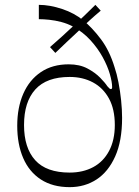

<svg xmlns="http://www.w3.org/2000/svg" viewBox="-20 -756 574 791"><path d="M267 15Q197 15 148.5 -16.5Q100 -48 75.5 -105Q51 -162 51 -238Q51 -313 76 -370Q101 -427 148.5 -459Q196 -491 263 -491Q308 -491 340 -474Q372 -457 392.5 -436Q413 -415 422 -401Q428 -394 431 -391.5Q434 -389 437 -389Q442 -389 442 -397Q442 -418 432.5 -451Q423 -484 403 -520.5Q383 -557 352.5 -590.5Q322 -624 280 -647Q257 -659 232 -665.5Q207 -672 183 -674.5Q159 -677 140 -677V-736Q185 -736 236 -719Q287 -702 323 -672Q359 -643 395 -595.5Q431 -548 452 -479Q461 -453 468 -417Q475 -381 479 -342.5Q483 -304 483 -270Q483 -175 454.5 -111.5Q426 -48 377.5 -16.5Q329 15 267 15ZM267 -45Q322 -45 364 -67.5Q406 -90 429.5 -134.5Q453 -179 453 -241Q453 -306 429 -350Q405 -394 363 -416.5Q321 -439 267 -439Q172 -439 125.5 -387.5Q79 -336 79 -241Q79 -147 125 -96Q171 -45 267 -45ZM208 -538 186 -562Q210 -583 233.5 -604Q257 -625 280 -647Q304 -669 327 -691Q350 -713 373 -736L395 -712Q371 -692 347.5 -670.5Q324 -649 301 -626Q277 -604 254 -582Q231 -560 208 -538Z"/></svg>

Font: Ojuju ExtraLight
Style: Regular
Weight: 400
Version: Version 1.000